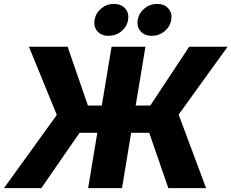

<svg xmlns="http://www.w3.org/2000/svg" viewBox="-56 -968 1191 988"><path d="M692.4 -727.5 571.8 0H397.5L518.1 -727.5ZM-35.6 0 236.3 -376.5 92.8 -727.5H292L396.5 -424.8H717.3L917.5 -727.5H1115.2L863.3 -378.4L1004.4 0H810.1L711.9 -284.7H353.5L156.7 0ZM725.1 -783.7Q688 -783.7 667.5 -807.1Q647 -830.6 652.8 -865.7Q658.7 -900.9 687 -924.3Q715.3 -947.8 752.4 -947.8Q789.6 -947.8 810.3 -924.6Q831.1 -901.4 825.2 -865.7Q819.3 -830.6 790.8 -807.1Q762.2 -783.7 725.1 -783.7ZM502.4 -783.7Q465.3 -783.7 445.1 -807.1Q424.8 -830.6 430.7 -865.7Q436.5 -900.9 464.8 -924.3Q493.2 -947.8 529.8 -947.8Q567.4 -947.8 588.1 -924.6Q608.9 -901.4 603 -865.7Q597.2 -830.6 568.6 -807.1Q540 -783.7 502.4 -783.7Z"/></svg>

Font: Inter 28pt ExtraBold
Style: Italic
Weight: 800
Italic angle: -9.3988°
Designer: Rasmus Andersson
Foundry: rsms
Version: Version 4.001;git-66647c0bb